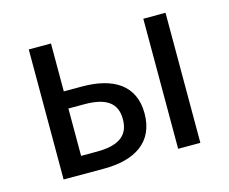

<svg xmlns="http://www.w3.org/2000/svg" viewBox="-76 -590 827 693"><g transform="rotate(-15 337.5 -243.0)"><path d="M82 0H233C348 0 426 -47 426 -155C426 -262 348 -307 233 -307H165V-486H82ZM165 -66V-243H224C306 -243 345 -216 345 -155C345 -94 306 -66 224 -66ZM510 0H593V-486H510Z"/></g></svg>

Font: DAIFUKU Sans
Style: Regular
Weight: 400
Designer: Original font ‘Source Han Sans JP’ : Paul D. Hunt
Foundry: Daifuku
Version: Version 1.000